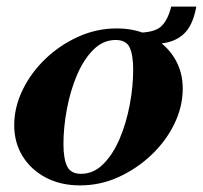

<svg xmlns="http://www.w3.org/2000/svg" viewBox="-20 -548 614 581"><path d="M222 13Q163 13 118 -11Q73 -35 48 -76Q23 -117 23 -169Q23 -223 48 -275Q73 -327 116.5 -369Q160 -411 216 -436.5Q272 -462 333 -462Q392 -462 437 -438Q482 -414 507.5 -373Q533 -332 533 -280Q533 -226 508 -174Q483 -122 439 -80Q395 -38 339.5 -12.5Q284 13 222 13ZM225 -22Q263 -22 292.5 -51.5Q322 -81 342 -128Q362 -175 372.5 -230.5Q383 -286 383 -337Q383 -381 372.5 -404Q362 -427 330 -427Q292 -427 262.5 -397.5Q233 -368 213 -321Q193 -274 182.5 -218.5Q172 -163 172 -112Q172 -68 183 -45Q194 -22 225 -22ZM389 -411 394 -449Q447 -449 467.5 -468Q488 -487 498 -528H574Q565 -478 543 -452.5Q521 -427 483.5 -419Q446 -411 389 -411Z"/></svg>

Font: Libre Bodoni
Style: Bold Italic
Weight: 700
Italic angle: -13°
Version: Version 2.005;gftools[0.9.23]